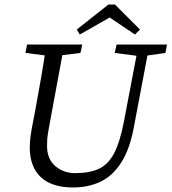

<svg xmlns="http://www.w3.org/2000/svg" viewBox="-20 -812 755 845"><path d="M111 -164Q111 -187 114.5 -212.5Q118 -238 123 -263L136 -331Q149 -402 161.5 -473.5Q174 -545 184 -616H263L197 -259Q194 -241 190.5 -221.5Q187 -202 187 -170Q187 -112 223.5 -81Q260 -50 310 -50Q375 -50 416 -69.5Q457 -89 482.5 -138Q508 -187 525 -275L590 -616H638L569 -252Q551 -155 513.5 -96.5Q476 -38 422.5 -12.5Q369 13 301 13Q208 13 159.5 -32.5Q111 -78 111 -164ZM92 -579 99 -616H342L334 -579L220 -565H203ZM485 -579 493 -616H715L708 -579L610 -565H593ZM486 -792 596 -682 574 -660 427 -759H505L331 -660L318 -682L457 -792Z"/></svg>

Font: Lisu Bosa ExtraLight
Style: Italic
Weight: 200
Italic angle: -19°
Designer: David Morse, Annie Olsen, Victor Gaultney, Frank Grießhammer (Latin)
Foundry: SIL International
Version: Version 2.000